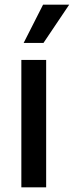

<svg xmlns="http://www.w3.org/2000/svg" viewBox="-20 -802 316 822"><path d="M81.3 -618.3H166.2L276.3 -782H164.4ZM71.4 0H177.6V-545.5H71.4Z"/></svg>

Font: RA Harald Medium
Style: Regular
Weight: 500
Designer: Rasmus Andersson
Foundry: rsms
Version: Version 3.000;hotconv 1.0.109;makeotfexe 2.5.65596